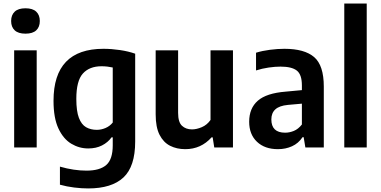

<svg xmlns="http://www.w3.org/2000/svg" viewBox="-20 -828 2138 1078"><path d="M59.5 0V-545.5H186V0ZM123 -639Q82.5 -639 62.5 -657.8Q42.5 -676.5 42.5 -710Q42.5 -743.5 62.5 -762.5Q82.5 -781.5 123 -781.5Q163.5 -781.5 183.5 -762.5Q203.5 -743.5 203.5 -710Q203.5 -676.5 183.5 -657.8Q163.5 -639 123 -639Z M475 230Q438 230 396 224.8Q354 219.5 316.5 209V107.5Q356 119 393.5 124.5Q431 130 465.5 130Q540.5 130 576.8 98.2Q613 66.5 613 -12V-57H606.5Q586 -28.5 552.8 -11.5Q519.5 5.5 475.5 5.5Q424.5 5.5 380 -21.2Q335.5 -48 308 -106.8Q280.5 -165.5 280.5 -262Q280.5 -554 561 -554Q605.5 -554 653.2 -547Q701 -540 739 -526.5V-33.5Q739 107 673 168.5Q607 230 475 230ZM523.5 -99Q548 -99 572.2 -109.2Q596.5 -119.5 613 -140V-449Q600.5 -452 583.8 -454Q567 -456 550.5 -456Q482 -456 445.2 -415Q408.5 -374 408.5 -273Q408.5 -204 423 -166.2Q437.5 -128.5 463.2 -113.8Q489 -99 523.5 -99Z M1020 9.5Q972.5 9.5 935 -9.5Q897.5 -28.5 875.8 -71.2Q854 -114 854 -186V-545.5H980V-194.5Q980 -142 1001.8 -121.8Q1023.5 -101.5 1058 -101.5Q1083.5 -101.5 1113 -114Q1142.5 -126.5 1162 -154.5V-545.5H1288V0H1183L1174 -57H1168Q1108.5 9.5 1020 9.5Z M1540.5 9.5Q1466.5 9.5 1422.8 -32Q1379 -73.5 1379 -144.5Q1379 -220 1427.5 -262.5Q1476 -305 1584 -313.5L1675 -322V-348.5Q1675 -409 1646.8 -431.5Q1618.5 -454 1555 -454Q1525 -454 1488.5 -448.8Q1452 -443.5 1417.5 -432.5V-532Q1453 -543 1496 -548.5Q1539 -554 1577 -554Q1689.5 -554 1743.8 -507.5Q1798 -461 1798 -341.5V0H1694.5L1685 -57.5H1678.5Q1655.5 -23 1619.5 -6.8Q1583.5 9.5 1540.5 9.5ZM1503.5 -157.5Q1503.5 -83 1581 -83Q1605 -83 1629.8 -93Q1654.5 -103 1675 -129V-246L1596.5 -239Q1548.5 -234.5 1526 -214Q1503.5 -193.5 1503.5 -157.5Z M1913 0V-808H2039V0Z"/></svg>

Font: Encode Sans SmCnd SmBold
Style: Regular
Weight: 600
Width: 4
Designer: Multiple Designers
Foundry: Impallari Type
Version: Version 3.002; ttfautohint (v1.8.3) -l 8 -r 50 -G 200 -x 14 